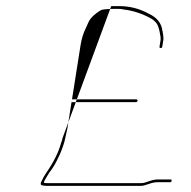

<svg xmlns="http://www.w3.org/2000/svg" viewBox="-20 -631 625 628"><path d="M184.4 -179C183.6 -174.3 182.2 -169.3 180 -164C171.7 -133.2 155.5 -100.6 131.6 -66.2C125.6 -57.7 120 -47.6 114.7 -36C111.6 -29.3 113 -25.5 118.9 -24.5C124.7 -23.5 130 -23 134.6 -23H440.6C446.6 -23 455 -25 465.8 -29C476.5 -33 486.4 -35 495.5 -35H536.5C539.2 -35 540.8 -36.5 541.3 -39.5C541.7 -42.5 540.6 -44 538 -44H493.5C485.8 -44 474 -41 458 -35C452.7 -33 447.4 -32 442.1 -32H136.1C132.1 -32 128.5 -32.2 125.3 -32.5C122.1 -32.8 124.2 -38.8 131.5 -50.5C134.6 -55.5 138 -61 141.6 -67C151.4 -79.4 159.1 -91.8 165 -104C168.5 -111.3 171.4 -117.3 173.8 -122C176.2 -126.7 179.8 -135.4 184.5 -148.2C189.2 -161 192.1 -171.3 193.4 -179L200.6 -212L214 -297H424C427.4 -297 429.3 -298.5 429.8 -301.5C430.2 -304.5 428.8 -306 425.5 -306H215.5L243.5 -483C246.8 -503.7 252.3 -522 260.2 -538C262.2 -542 265.3 -548.9 269.6 -558.8C273.8 -568.6 282.9 -578.7 296.8 -589C304 -594.3 309.3 -597.7 312.9 -599C323.2 -601 336.5 -602 352.8 -602H368.3C373.7 -602 378.9 -601.3 384 -600C412.6 -596.8 441.2 -587.8 469.7 -573C483.8 -565.7 492.9 -556.6 496.9 -545.5C499.5 -538.5 501.2 -532.5 502 -527.5L504.7 -512.5C505.5 -507.5 505.7 -503.3 505.2 -500L501.7 -478C501.3 -475.3 502.6 -474 505.6 -474C508.6 -474 510.3 -475.3 510.7 -478L514.2 -500C515.2 -506.4 514.2 -516.8 511.1 -531C507.9 -556 492.5 -574.7 465 -587C435.5 -603 403.8 -611 369.8 -611H343.8ZM343.8 -599Z"/></svg>

Font: Proton
Style: LitIt
Weight: 500
Version: Version 1.017